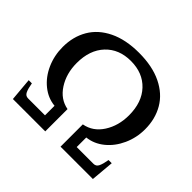

<svg xmlns="http://www.w3.org/2000/svg" viewBox="-158 -871 1066 1066"><g transform="rotate(45 375.0 -338.5)"><path d="M49 -136H74Q80 -100 89 -81Q98 -62 118 -62H251V-137Q196 -142 150 -179Q104 -216 78 -274.5Q52 -333 52 -400Q52 -481 88.5 -543.5Q125 -606 198 -641.5Q271 -677 375 -677Q480 -677 553 -641.5Q626 -606 662.5 -543.5Q699 -481 699 -400Q699 -334 672.5 -275.5Q646 -217 600.5 -180Q555 -143 500 -137V-62H632Q652 -62 661 -81Q670 -100 676 -136H701L689 0H435V-175Q502 -187 541.5 -248.5Q581 -310 581 -392Q581 -494 525 -553.5Q469 -613 375 -613Q282 -613 226 -553.5Q170 -494 170 -392Q170 -310 209.5 -248.5Q249 -187 315 -175V0H61Z"/></g></svg>

Font: Taviraj Medium
Style: Regular
Weight: 500
Designer: Katatrad Team
Foundry: CadsonDemak
Version: Version 1.001